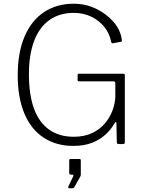

<svg xmlns="http://www.w3.org/2000/svg" viewBox="-20 -772 772 1029"><path d="M373 10Q281 10 213.5 -34.5Q146 -79 110.5 -164Q75 -249 75 -368Q75 -491 112 -577Q149 -663 216.5 -707.5Q284 -752 375 -752Q439 -752 495 -725Q551 -698 589 -654Q627 -610 633 -557Q633 -553 632.5 -551Q632 -549 628 -548L584 -540Q581 -540 579 -541.5Q577 -543 576 -547Q568 -591 540 -626.5Q512 -662 469.5 -682.5Q427 -703 375 -703Q298 -703 244 -664Q190 -625 162.5 -551.5Q135 -478 135 -374Q135 -265 162 -190.5Q189 -116 243 -77.5Q297 -39 375 -39Q432 -39 474 -59Q516 -79 543 -111.5Q570 -144 583.5 -181.5Q597 -219 598 -253V-327Q598 -336 587 -336H404Q400 -336 398 -337.5Q396 -339 396 -343V-370Q396 -377 402 -377H641Q645 -377 647 -375Q649 -373 649 -369V-11Q649 -4 646.5 -2Q644 0 639 0H620Q614 0 610.5 -1Q607 -2 606 -10L604 -113Q603 -118 600.5 -118Q598 -118 595 -113Q576 -79 545.5 -51Q515 -23 472.5 -6.5Q430 10 373 10ZM351 237Q348 237 346.5 234Q345 231 346 228L372 174Q374 169 373 166.5Q372 164 368 164H360Q351 164 351 154V89Q351 80 358 80H406Q413 80 413 87V164Q413 165 412.5 167.5Q412 170 412 171L379 230Q377 234 374 235.5Q371 237 364 237Z"/></svg>

Font: Libre Franklin Thin ExtraLight
Style: Regular
Weight: 250
Version: Version 3.000